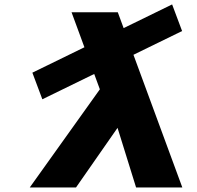

<svg xmlns="http://www.w3.org/2000/svg" viewBox="-20 -829 869 847"><path d="M580.3 -2H784.3L568.7 -587.3L783.3 -692.1L739.3 -809.5L525.4 -705L499.6 -775H295.6L352.4 -620.5L122.8 -508.4L166.8 -391L395.6 -502.7L420.5 -435L111.3 -2H315.3L498.5 -265Z"/></svg>

Font: Sztylet
Style: BdObl
Weight: 700
Foundry: Cannot Into Space Fonts, PlusOne Fonts
Version: Version 0.12